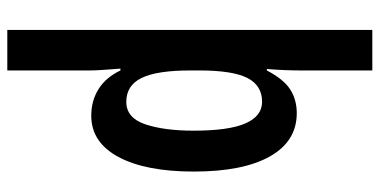

<svg xmlns="http://www.w3.org/2000/svg" viewBox="-277 -523 1040 526"><g transform="rotate(90 243.0 -260.0)"><path d="M450 -271Q450 -139 410 -64.5Q370 10 297 10Q256 10 224 -10Q192 -30 173 -70H168Q170 -42 171.5 -22Q173 -2 173 13V240H62V-760H173V-562Q173 -543 172 -518.5Q171 -494 169 -471H173Q197 -517 225 -535Q253 -553 290 -553Q367 -553 408.5 -479.5Q450 -406 450 -271ZM338 -270Q338 -367 318 -412.5Q298 -458 259 -458Q214 -458 193.5 -417.5Q173 -377 173 -286V-262Q173 -170 193.5 -128Q214 -86 259 -86Q303 -86 320.5 -138Q338 -190 338 -270Z"/></g></svg>

Font: Noto Sans Telugu ExtraCondensed SemiBold
Style: Regular
Weight: 600
Width: 2
Designer: Jelle Bosma - Monotype Design Team
Foundry: Monotype Imaging Inc.
Version: Version 2.005; ttfautohint (v1.8.4.7-5d5b)